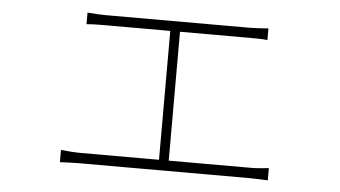

<svg xmlns="http://www.w3.org/2000/svg" viewBox="-41 -557 1081 610"><g transform="rotate(5 500.0 -252.5)"><path d="M832 -51C813 -49 794 -47 774 -47H513V-458H734C754 -458 775 -458 792 -456V-493C774 -492 753 -490 728 -490H274C264 -490 236 -491 215 -493V-456C233 -458 260 -458 272 -458H482V-47H231C212 -47 190 -49 169 -51V-12C191 -13 212 -14 231 -14H774C788 -14 813 -13 832 -12V-51Z"/></g></svg>

Font: Glow Sans SC Normal ExtraLight
Style: Regular
Weight: 200
Designer: Ryoko NISHIZUKA (kana, bopomofo & ideographs); Paul D. Hunt (Latin, Greek & Cyrillic); Sandoll Communications, Soo-young
Version: Version 0.93